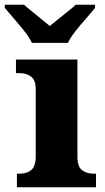

<svg xmlns="http://www.w3.org/2000/svg" viewBox="-57 -786 442 806"><path d="M77 -606Q66 -629 45 -655.5Q24 -682 1.5 -708Q-21 -734 -37 -753V-766H44Q56 -755 76 -739Q96 -723 116.5 -706Q137 -689 152 -677Q167 -689 188 -706Q209 -723 229 -739Q249 -755 261 -766H342V-753Q327 -734 304 -708Q281 -682 260 -655.5Q239 -629 228 -606ZM14 0V-57H26Q56 -57 74.5 -72.5Q93 -88 93 -130V-412Q93 -450 73.5 -464.5Q54 -479 26 -479H10V-536H268V-128Q268 -87 287 -72Q306 -57 335 -57H346V0Z"/></svg>

Font: Noto Serif ExtraBold
Style: Regular
Weight: 800
Designer: Monotype Design Team
Foundry: Monotype Imaging Inc.
Version: Version 2.014